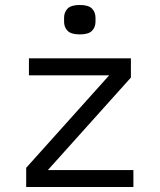

<svg xmlns="http://www.w3.org/2000/svg" viewBox="-20 -750 640 770"><path d="M85 0V-77L418 -448H96V-516H505V-439L172 -68H515V0ZM300 -612Q265 -612 251 -626.5Q237 -641 237 -663V-679Q237 -701 251 -715.5Q265 -730 300 -730Q335 -730 349 -715.5Q363 -701 363 -679V-663Q363 -641 349 -626.5Q335 -612 300 -612Z"/></svg>

Font: IBM Plex Mono
Style: Regular
Weight: 400
Monospace: yes
Designer: Mike Abbink, Paul van der Laan, Pieter van Rosmalen
Foundry: Bold Monday
Version: Version 2.3